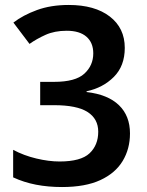

<svg xmlns="http://www.w3.org/2000/svg" viewBox="-20 -744 591 774"><path d="M230 10Q174 10 125 0.5Q76 -9 33 -29V-140Q76 -117 126.5 -105Q177 -93 220 -93Q306 -93 341 -126Q376 -159 376 -213Q376 -265 333 -292.5Q290 -320 198 -320H142V-414H198Q284 -414 320 -447Q356 -480 356 -529Q356 -572 328.5 -596Q301 -620 249 -620Q200 -620 163.5 -603.5Q127 -587 99 -567L34 -653Q73 -683 129 -703.5Q185 -724 257 -724Q362 -724 422.5 -677.5Q483 -631 483 -551Q483 -478 439 -434Q395 -390 329 -376V-373Q415 -363 459.5 -320Q504 -277 504 -206Q504 -144 474.5 -95Q445 -46 384.5 -18Q324 10 230 10Z"/></svg>

Font: Noto Sans Gurmukhi UI SemiBold
Style: Regular
Weight: 600
Designer: Jelle Bosma - Monotype Design Team
Foundry: Monotype Imaging Inc.
Version: Version 2.004; ttfautohint (v1.8.4.7-5d5b)